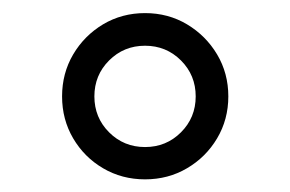

<svg xmlns="http://www.w3.org/2000/svg" viewBox="-20 -382 447 296"><path d="M75.7 -233.4Q75.7 -269 92.8 -298.1Q109.9 -327.1 138.9 -344.5Q168 -361.8 203.6 -361.8Q239.3 -361.8 268.3 -344.5Q297.4 -327.1 314.7 -298.1Q332 -269 332 -233.4Q332 -197.8 314.7 -168.7Q297.4 -139.6 268.3 -122.6Q239.3 -105.5 203.6 -105.5Q168 -105.5 138.9 -122.6Q109.9 -139.6 92.8 -168.7Q75.7 -197.8 75.7 -233.4ZM125.5 -233.4Q125.5 -200.7 148.2 -178Q170.9 -155.3 203.6 -155.3Q236.3 -155.3 259 -178Q281.7 -200.7 281.7 -233.4Q281.7 -266.1 259 -288.8Q236.3 -311.5 203.6 -311.5Q170.9 -311.5 148.2 -288.8Q125.5 -266.1 125.5 -233.4Z"/></svg>

Font: Vazirmatn UI NL ExtraLight
Style: Regular
Weight: 200
Designer: Saber Rastikerdar
Foundry: Saber Rastikerdar
Version: Version 33.003